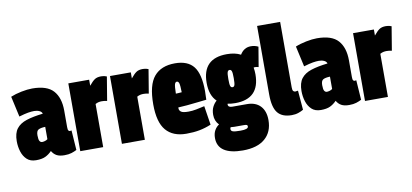

<svg xmlns="http://www.w3.org/2000/svg" viewBox="-83 -1027 3288 1534"><g transform="rotate(-10 1561.0 -260.0)"><path d="M11 -166Q11 -231 38.5 -267Q66 -303 120 -320.5Q174 -338 254 -347Q250 -363 231.5 -371.5Q213 -380 189 -380Q168 -380 140.5 -375.5Q113 -371 66 -357L29 -524Q67 -540 117 -550Q167 -560 205 -560Q325 -560 376 -503Q427 -446 427 -342V-207Q427 -186 432 -179.5Q437 -173 443 -173Q450 -173 457 -175L468 -15Q449 -5 425.5 2.5Q402 10 368 10Q328 10 304.5 -3Q281 -16 266 -42Q242 -17 213.5 -3.5Q185 10 138 10Q91 10 63.5 -16Q36 -42 23.5 -82Q11 -122 11 -166ZM182 -184Q182 -149 190 -137Q198 -125 210 -125Q219 -125 232 -128.5Q245 -132 255 -140V-240Q219 -239 200.5 -229.5Q182 -220 182 -184Z M666 -550V-501Q692 -533 711.5 -546.5Q731 -560 764 -560Q772 -560 783 -558.5Q794 -557 810 -551L778 -358Q766 -361 754 -362Q742 -363 735 -363Q722 -363 710 -360.5Q698 -358 683 -350V0H497V-550Z M1004 -550V-501Q1030 -533 1049.5 -546.5Q1069 -560 1102 -560Q1110 -560 1121 -558.5Q1132 -557 1148 -551L1116 -358Q1104 -361 1092 -362Q1080 -363 1073 -363Q1060 -363 1048 -360.5Q1036 -358 1021 -350V0H835V-550Z M1357 10Q1248 10 1192 -56Q1136 -122 1136 -267Q1136 -424 1193.5 -492Q1251 -560 1363 -560Q1467 -560 1514.5 -499Q1562 -438 1562 -298Q1562 -286 1561 -266Q1560 -246 1560 -230Q1531 -227 1488 -222Q1445 -217 1401.5 -213Q1358 -209 1329 -208Q1329 -205 1329 -203.5Q1329 -202 1329 -200Q1329 -184 1343.5 -172.5Q1358 -161 1404 -161Q1434 -161 1467.5 -167.5Q1501 -174 1535 -182L1559 -28Q1511 -8 1463.5 1Q1416 10 1357 10ZM1329 -320Q1338 -320 1351.5 -321Q1365 -322 1377 -323Q1376 -380 1370.5 -396.5Q1365 -413 1353 -413Q1341 -413 1335.5 -396Q1330 -379 1329 -320Z M1784 -163Q1750 -163 1722 -169Q1721 -167 1721 -163Q1721 -139 1756 -139H1873Q1944 -139 1982.5 -98Q2021 -57 2021 16Q2021 112 1958.5 166Q1896 220 1778 220Q1679 220 1627 186Q1575 152 1575 84Q1575 47 1589.5 21.5Q1604 -4 1626 -18Q1593 -51 1593 -101Q1593 -139 1606.5 -165.5Q1620 -192 1640 -209Q1586 -259 1586 -362Q1586 -560 1784 -560Q1851 -560 1896 -536Q1928 -589 1984 -589Q2017 -589 2044 -575L2017 -414Q2010 -416 2003 -417.5Q1996 -419 1987 -419Q1982 -419 1977 -417Q1982 -391 1982 -362Q1982 -163 1784 -163ZM1784 -292Q1796 -292 1801 -305Q1806 -318 1806 -362Q1806 -405 1801 -418.5Q1796 -432 1784 -432Q1772 -432 1767 -418.5Q1762 -405 1762 -362Q1762 -318 1767 -305Q1772 -292 1784 -292ZM1709 35Q1709 50 1725.5 55.5Q1742 61 1787 61Q1850 61 1850 38Q1850 29 1845 25.5Q1840 22 1820 22H1743Q1728 22 1714 20Q1709 25 1709 35Z M2249 -740V-209Q2249 -186 2255.5 -178.5Q2262 -171 2272 -171Q2280 -171 2294 -174L2307 -17Q2291 -7 2266.5 1.5Q2242 10 2212 10Q2134 10 2098 -35Q2062 -80 2062 -184V-740Z M2321 -166Q2321 -231 2348.5 -267Q2376 -303 2430 -320.5Q2484 -338 2564 -347Q2560 -363 2541.5 -371.5Q2523 -380 2499 -380Q2478 -380 2450.5 -375.5Q2423 -371 2376 -357L2339 -524Q2377 -540 2427 -550Q2477 -560 2515 -560Q2635 -560 2686 -503Q2737 -446 2737 -342V-207Q2737 -186 2742 -179.5Q2747 -173 2753 -173Q2760 -173 2767 -175L2778 -15Q2759 -5 2735.5 2.5Q2712 10 2678 10Q2638 10 2614.5 -3Q2591 -16 2576 -42Q2552 -17 2523.5 -3.5Q2495 10 2448 10Q2401 10 2373.5 -16Q2346 -42 2333.5 -82Q2321 -122 2321 -166ZM2492 -184Q2492 -149 2500 -137Q2508 -125 2520 -125Q2529 -125 2542 -128.5Q2555 -132 2565 -140V-240Q2529 -239 2510.5 -229.5Q2492 -220 2492 -184Z M2976 -550V-501Q3002 -533 3021.5 -546.5Q3041 -560 3074 -560Q3082 -560 3093 -558.5Q3104 -557 3120 -551L3088 -358Q3076 -361 3064 -362Q3052 -363 3045 -363Q3032 -363 3020 -360.5Q3008 -358 2993 -350V0H2807V-550Z"/></g></svg>

Font: Georama Condensed Black
Style: Regular
Weight: 900
Width: 3
Designer: Jean-Baptiste Levee
Foundry: Production Type
Version: Version 1.000